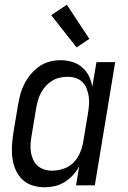

<svg xmlns="http://www.w3.org/2000/svg" viewBox="-20 -782 540 810"><path d="M169 8Q142 8 117.5 0.5Q93 -7 75 -24Q57 -41 46.5 -64.5Q36 -88 32.5 -113.5Q29 -139 30.5 -166Q32 -193 36 -219L56 -339Q60 -362 66 -384.5Q72 -407 83 -428.5Q94 -450 110 -469Q126 -488 146 -502Q166 -516 189 -522Q212 -528 235 -528Q260 -528 284 -521Q308 -514 326 -498.5Q344 -483 355 -461.5Q366 -440 369 -415L387 -520H466L380 0H301L314 -80Q303 -60 287.5 -43Q272 -26 252.5 -14Q233 -2 211.5 3Q190 8 169 8ZM200 -62Q223 -62 247.5 -70Q272 -78 289.5 -95.5Q307 -113 317 -136.5Q327 -160 331 -183L351 -303Q354 -321 355.5 -339Q357 -357 354.5 -374Q352 -391 346 -407Q340 -423 328.5 -435Q317 -447 300.5 -452.5Q284 -458 266 -458Q250 -458 233 -454.5Q216 -451 201 -442Q186 -433 174 -420Q162 -407 153.5 -391.5Q145 -376 140.5 -360Q136 -344 133 -328L113 -208Q110 -191 109 -173.5Q108 -156 110.5 -139.5Q113 -123 120 -108Q127 -93 139 -82.5Q151 -72 167 -67Q183 -62 200 -62ZM303 -582 196 -718 262 -762 357 -618Z"/></svg>

Font: Iosevka Custom
Style: Italic
Weight: 400
Italic angle: -9°
Monospace: yes
Designer: Belleve Invis
Foundry: Belleve Invis
Version: Version 30.3.3; ttfautohint (v1.8.3)